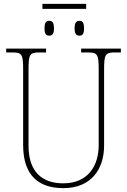

<svg xmlns="http://www.w3.org/2000/svg" viewBox="-20 -966 661 996"><path d="M200 -920H427V-946H200ZM235 -781C251 -781 260 -789 260 -819C260 -850 251 -858 235 -858C220 -858 211 -850 211 -819C211 -789 220 -781 235 -781ZM392 -781C407 -781 416 -789 416 -819C416 -850 407 -858 392 -858C377 -858 367 -850 367 -819C367 -789 377 -781 392 -781ZM309 10C452 10 520 -88 520 -211V-606C520 -683 526 -694 576 -694H607V-714H401V-694H436C486 -694 492 -683 492 -606V-213C492 -109 439 -15 308 -15C198 -15 128 -75 128 -210V-606C128 -683 134 -694 184 -694H219V-714H12V-694H44C94 -694 100 -683 100 -607V-214C100 -52 184 10 309 10Z"/></svg>

Font: Noto Serif SemiCondensed Thin
Style: Regular
Weight: 100
Width: 4
Designer: Monotype Design Team
Foundry: Monotype Imaging Inc.
Version: Version 2.015